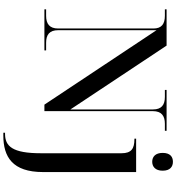

<svg xmlns="http://www.w3.org/2000/svg" viewBox="26 -816 1031 1122"><g transform="rotate(90 541.0 -255.5)"><path d="M926 -630C954 -630 978 -648 978 -691C978 -735 954 -751 926 -751C897 -751 874 -735 874 -691C874 -648 897 -630 926 -630ZM35 0H275V-10H230C183 -10 157 -30 157 -80V-655L592 0H630V-634C630 -684 657 -704 704 -704H745V-714H506V-704H547C594 -704 620 -684 620 -635V-152L247 -714H35V-704H73C120 -704 147 -685 147 -638V-80C147 -30 120 -10 73 -10H35ZM756 240H773C897 240 986 187 986 8V-536H791V-526H794C849 -526 876 -508 876 -451V21C876 187 835 230 763 230H756Z"/></g></svg>

Font: Noto Serif Display Medium
Style: Regular
Weight: 500
Designer: Monotype Design Team
Foundry: Monotype Imaging Inc.
Version: Version 2.009